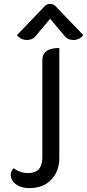

<svg xmlns="http://www.w3.org/2000/svg" viewBox="-20 -755 447 984"><path d="M35 141Q35 120 51 107Q63 118 82.5 125Q102 132 123 132Q161 132 179 112Q197 92 197 52V-445Q197 -478 218.5 -493.5Q240 -509 284 -509V55Q284 122 243 165.5Q202 209 130 209Q87 209 61 189Q35 169 35 141ZM119 -550Q103 -550 89.5 -556.5Q76 -563 67 -575L208 -722Q219 -735 237 -735Q255 -735 266 -722L407 -575Q398 -563 384.5 -556.5Q371 -550 355 -550Q343 -550 332 -554.5Q321 -559 314 -567L237 -659L160 -567Q153 -559 142 -554.5Q131 -550 119 -550Z"/></svg>

Font: K2D
Style: Regular
Weight: 400
Version: Version 1.000; ttfautohint (v1.6)